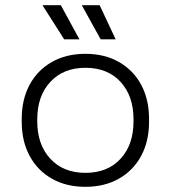

<svg xmlns="http://www.w3.org/2000/svg" viewBox="-20 -708 660 742"><path d="M310 14Q236 14 180.5 -17.5Q125 -49 94.5 -105.5Q64 -162 64 -237V-249Q64 -324 94.5 -380.5Q125 -437 180.5 -468.5Q236 -500 310 -500Q384 -500 439.5 -468.5Q495 -437 525.5 -380.5Q556 -324 556 -249V-237Q556 -162 525.5 -105.5Q495 -49 439.5 -17.5Q384 14 310 14ZM310 -40Q396 -40 446 -94.5Q496 -149 496 -239V-247Q496 -337 446 -391.5Q396 -446 310 -446Q225 -446 174.5 -391.5Q124 -337 124 -247V-239Q124 -149 174.5 -94.5Q225 -40 310 -40ZM287 -556H228L144 -688H215ZM427 -556H369L296 -688H365Z"/></svg>

Font: Space Grotesk Variable Light
Style: Regular
Weight: 300
Designer: Florian Karsten
Foundry: Florian Karsten
Version: Version 2.000